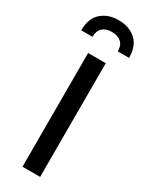

<svg xmlns="http://www.w3.org/2000/svg" viewBox="-238 -973 796 1018"><g transform="rotate(30 160.0 -464.0)"><path d="M106 -696H214V0H106ZM160 -928Q225 -928 266 -891.5Q307 -855 307 -782H238Q238 -819 217 -837.5Q196 -856 160 -856Q124 -856 103.5 -837.5Q83 -819 83 -782H14Q14 -855 55 -891.5Q96 -928 160 -928Z"/></g></svg>

Font: Amiko SemiBold
Style: Regular
Weight: 600
Designer: Pablo Impallari, Rodrigo Fuenzalida, Andres Torresi
Foundry: Impallari Type
Version: Version 1.001; ttfautohint (v1.3)